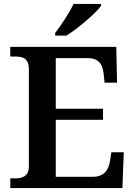

<svg xmlns="http://www.w3.org/2000/svg" viewBox="-20 -951 682 971"><path d="M259 -784V-771H316C375 -807 466 -886 491 -921V-931H352C331 -886 288 -822 259 -784ZM32 0H599L606 -181H543L536 -135C529 -91 506 -57 450 -57H262V-345H501V-401H262V-657H424C479 -657 499 -626 504 -579L509 -533H572L568 -714H32V-665H58C95 -665 126 -657 126 -600V-109C126 -62 96 -49 59 -49H32Z"/></svg>

Font: Noto Serif Devanagari SemiBold
Style: Regular
Weight: 600
Designer: Universal Thirst, Indian Type Foundry and the Monotype Design Team
Foundry: Monotype Imaging Inc.
Version: Version 2.004